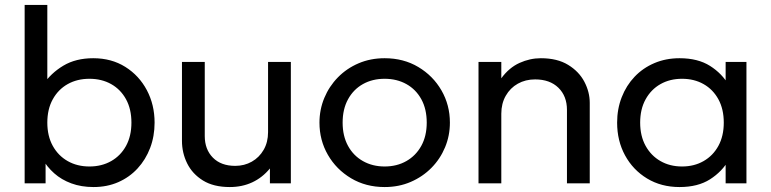

<svg xmlns="http://www.w3.org/2000/svg" viewBox="-20 -740 3112 775"><path d="M357.5 15Q308 15 268 0.2Q228 -14.5 198.8 -40.5Q169.5 -66.5 150.5 -100L164 -120V0H79.5V-720H171V-376.5L153 -397Q185.5 -445 235.8 -475Q286 -505 356.5 -505Q430 -505 485.8 -470Q541.5 -435 572.8 -376Q604 -317 604 -245Q604 -190 586 -142.8Q568 -95.5 535.2 -60Q502.5 -24.5 457.5 -4.8Q412.5 15 357.5 15ZM341 -68Q390.5 -68 428.8 -89.8Q467 -111.5 488.8 -151.2Q510.5 -191 510.5 -245Q510.5 -299.5 488.8 -339.2Q467 -379 428.8 -400.5Q390.5 -422 341 -422Q291.5 -422 253.2 -400.5Q215 -379 193 -339.2Q171 -299.5 171 -245Q171 -191 193 -151.2Q215 -111.5 253.2 -89.8Q291.5 -68 341 -68Z M907.5 15Q842 15 799.2 -11.5Q756.5 -38 735.5 -80.5Q714.5 -123 714.5 -171.5V-490H806.5V-191Q806.5 -137 839.2 -103.8Q872 -70.5 929.5 -70.5Q966.5 -70.5 996.5 -87.5Q1026.5 -104.5 1044.2 -135.2Q1062 -166 1062 -206.5V-490H1154V0H1069.5V-60Q1039 -23 998.2 -4Q957.5 15 907.5 15Z M1532.5 15Q1456.5 15 1397 -20.5Q1337.5 -56 1303.5 -115Q1269.5 -174 1269.5 -245Q1269.5 -297.5 1289 -344.5Q1308.5 -391.5 1344 -427.8Q1379.5 -464 1427.5 -484.5Q1475.5 -505 1532.5 -505Q1609 -505 1668.5 -469.5Q1728 -434 1762 -375Q1796 -316 1796 -245Q1796 -192.5 1776.5 -145.5Q1757 -98.5 1721.5 -62.5Q1686 -26.5 1638 -5.8Q1590 15 1532.5 15ZM1532.5 -68Q1582 -68 1620.2 -89.8Q1658.5 -111.5 1680.5 -151.2Q1702.5 -191 1702.5 -245Q1702.5 -299.5 1680.8 -339.2Q1659 -379 1620.5 -400.5Q1582 -422 1532.5 -422Q1483 -422 1444.8 -400.5Q1406.5 -379 1384.8 -339.2Q1363 -299.5 1363 -245Q1363 -191 1384.8 -151.2Q1406.5 -111.5 1445 -89.8Q1483.5 -68 1532.5 -68Z M1911.5 0V-490H2003.5V-424Q2035 -467 2077 -486Q2119 -505 2163 -505Q2229.5 -505 2273.2 -478.2Q2317 -451.5 2338.8 -410Q2360.5 -368.5 2360.5 -325V0H2268.5V-296.5Q2268.5 -352 2234 -385.8Q2199.5 -419.5 2140 -419.5Q2101 -419.5 2070.2 -402.2Q2039.5 -385 2021.5 -353.5Q2003.5 -322 2003.5 -281V0Z M2723 15Q2649 15 2592 -19.5Q2535 -54 2503 -112.8Q2471 -171.5 2471 -245Q2471 -300 2489.5 -347.5Q2508 -395 2541.5 -430.2Q2575 -465.5 2621.2 -485.2Q2667.5 -505 2723 -505Q2797 -505 2846 -474Q2895 -443 2922.5 -395L2909 -375V-490H2993V0H2909V-115L2922.5 -95.5Q2895 -47.5 2846 -16.2Q2797 15 2723 15ZM2733 -68Q2782 -68 2820 -89.8Q2858 -111.5 2879.8 -151.2Q2901.5 -191 2901.5 -245Q2901.5 -299.5 2879.8 -339.2Q2858 -379 2820 -400.5Q2782 -422 2733 -422Q2684 -422 2646 -400.5Q2608 -379 2586 -339.2Q2564 -299.5 2564 -245Q2564 -191 2586 -151.2Q2608 -111.5 2646 -89.8Q2684 -68 2733 -68Z"/></svg>

Font: Geologica Cursive Light
Style: Regular
Weight: 300
Designer: Sindre Bremnes, Frode Helland
Foundry: Monokrom Skriftforlag AS
Version: Version 1.010;gftools[0.9.28]